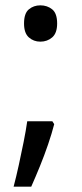

<svg xmlns="http://www.w3.org/2000/svg" viewBox="-20 -570 308 719"><path d="M183 -105Q174 -70 160 -29Q146 12 129.5 52.5Q113 93 97 129H31Q41 91 50.5 47.5Q60 4 68.5 -38.5Q77 -81 82 -116H176ZM70 -482Q70 -520 88 -535Q106 -550 131 -550Q157 -550 175.5 -535Q194 -520 194 -482Q194 -446 175.5 -430Q157 -414 131 -414Q106 -414 88 -430Q70 -446 70 -482Z"/></svg>

Font: Noto Sans Cham
Style: Regular
Weight: 400
Designer: Monotype Design Team
Foundry: Monotype Imaging Inc.
Version: Version 2.002